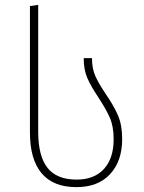

<svg xmlns="http://www.w3.org/2000/svg" viewBox="-20 -759 591 789"><path d="M103 -734 137 -739V-217Q137 -118 175 -69.5Q213 -21 295 -21Q367 -21 407 -64.5Q447 -108 447 -187Q447 -240 431 -276Q415 -312 384 -359Q354 -404 339 -438Q324 -472 324 -520H358Q358 -477 372 -446Q386 -415 415 -372Q448 -324 465 -284.5Q482 -245 482 -187Q482 -97 432.5 -43.5Q383 10 294 10Q199 10 151 -47Q103 -104 103 -215Z"/></svg>

Font: FiraGO UltraLight
Style: Regular
Weight: 200
Designer: bBox Type
Foundry: bBox Type GmbH
Version: Version 1.001